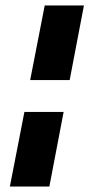

<svg xmlns="http://www.w3.org/2000/svg" viewBox="-20 -680 326 700"><path d="M90 -388 143 -660H286L234 -388ZM16 0 69 -272H212L160 0Z"/></svg>

Font: Sansita Swashed ExtraBold
Style: Regular
Weight: 800
Designer: Pablo Cosgaya
Foundry: Omnibus-Type
Version: Version 1.003; ttfautohint (v1.8.3)